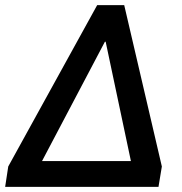

<svg xmlns="http://www.w3.org/2000/svg" viewBox="-26 -725 706 745"><path d="M-6 0 6 -79 351 -705H456L602 -79L589 0ZM381 -563 117 -62 119 -100H500L490 -62L384 -563Z"/></svg>

Font: Nunito Sans 10pt SemiCondensed
Style: Bold Italic
Weight: 700
Width: 4
Italic angle: -9°
Designer: Vernon Adams
Foundry: Vernon Adams
Version: Version 3.101;gftools[0.9.27]